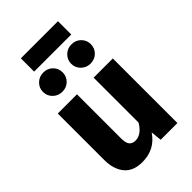

<svg xmlns="http://www.w3.org/2000/svg" viewBox="-272 -1005 1117 1117"><g transform="rotate(-45 286.0 -446.5)"><path d="M352 -531.4H510V0H372.5L365.5 -67.1Q336.8 -24.7 297.1 -3.8Q257.5 17 205.2 17Q130.6 17 93.8 -28.1Q57 -73.2 57 -149.6V-531.4H215V-169.6Q215 -129.9 228.1 -114.9Q241.2 -99.8 266.1 -99.8Q291.1 -99.8 313 -116Q334.9 -132.2 352 -161.6ZM397.4 -759.8Q432.3 -759.8 455.4 -736.8Q478.4 -713.7 478.4 -681Q478.4 -647.7 455.4 -624.6Q432.3 -601.6 397.4 -601.6Q364 -601.6 340.4 -624.6Q316.7 -647.7 316.7 -681Q316.7 -713.7 340.4 -736.8Q364 -759.8 397.4 -759.8ZM165.9 -759.8Q200.5 -759.8 223.6 -736.8Q246.6 -713.7 246.6 -681Q246.6 -647.7 223.6 -624.6Q200.5 -601.6 165.9 -601.6Q132.2 -601.6 108.6 -624.6Q84.9 -647.7 84.9 -681Q84.9 -713.7 108.6 -736.8Q132.2 -759.8 165.9 -759.8ZM437.6 -910.4V-801H132.2V-910.4Z"/></g></svg>

Font: Fira Sans Variable
Style: Regular
Weight: 400
Designer: Carrois Corporate & Edenspiekermann AG
Foundry: Carrois Corporate GbR & Edenspiekermann AG
Version: Version 4.202